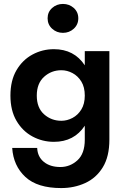

<svg xmlns="http://www.w3.org/2000/svg" viewBox="-20 -720 638 976"><path d="M222 -627Q222 -659 245 -679.5Q268 -700 300 -700Q332 -700 355 -679.5Q378 -659 378 -627Q378 -595 355 -574Q332 -553 300 -553Q268 -553 245 -574Q222 -595 222 -627ZM42 32H169Q171 77 203 103Q235 129 287 129Q336 129 373.5 95Q411 61 411 -10V-81Q357 1 254 1Q196 1 145.5 -26Q95 -53 64 -105.5Q33 -158 33 -234Q33 -311 64 -363.5Q95 -416 145.5 -443Q196 -470 254 -470Q357 -470 411 -388V-460H536V-10Q536 76 502.5 130.5Q469 185 413 210.5Q357 236 291 236Q170 236 109 179.5Q48 123 42 32ZM167 -234Q167 -172 204 -139Q241 -106 292 -106Q321 -106 348.5 -120.5Q376 -135 393.5 -163.5Q411 -192 411 -234Q411 -277 393.5 -305.5Q376 -334 348.5 -348.5Q321 -363 292 -363Q241 -363 204 -329.5Q167 -296 167 -234Z"/></svg>

Font: Von Semi
Style: Regular
Weight: 600
Version: Version 4.000; ttfautohint (v1.8.4.7-5d5b)